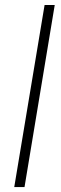

<svg xmlns="http://www.w3.org/2000/svg" viewBox="-20 -756 247 776"><path d="M201.2 -735.8 79.1 0H37.6L160.2 -735.8Z"/></svg>

Font: Inter 16pt ExtraLight
Style: Italic
Weight: 250
Italic angle: -9.3988°
Version: Version 4.001;git-66647c0bb